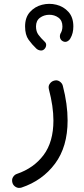

<svg xmlns="http://www.w3.org/2000/svg" viewBox="-20 -683 428 979"><path d="M252 -270.5Q269.5 -277.3 283.2 -268.3Q296.9 -259.3 300.3 -245.6Q324.7 -151.9 324.7 -68.4Q324.7 65.4 260.5 151.6Q196.3 237.8 89.8 273.4Q73.7 278.3 60.5 270.5Q47.4 262.7 43.5 249.5Q38.6 232.4 46.4 220Q54.2 207.5 66.4 203.6Q152.3 174.3 202.4 107.4Q252.4 40.5 252.4 -68.4Q252.4 -104.5 246.6 -144.3Q240.7 -184.1 229.5 -227.1Q225.1 -243.7 233.2 -255.1Q241.2 -266.6 252 -270.5ZM107.9 -548.3Q107.9 -594.2 132.8 -621.8Q157.7 -649.4 194.3 -658.7Q231 -668 267.6 -658.9Q304.2 -649.9 329.1 -622.3Q354 -594.7 354 -548.3Q354 -548.3 354 -548.3Q354 -513.2 339.4 -488.3Q334 -477.5 322.8 -471.9Q311.5 -466.3 298.8 -473.6Q289.1 -479.5 286.4 -490Q283.7 -500.5 288.1 -511.2Q298.3 -526.9 298.3 -548.3Q298.3 -578.1 278.1 -593Q257.8 -607.9 231 -607.7Q204.1 -607.4 183.8 -592.5Q163.6 -577.6 163.6 -548.3Q163.6 -522.9 175.5 -506.3Q187.5 -489.7 208.5 -469.7Q216.8 -461.9 215.1 -450.4Q213.4 -439 205.1 -431.6Q196.8 -423.8 185.1 -425.8Q173.3 -427.7 165 -435.5Q143.6 -455.6 125.7 -480.5Q107.9 -505.4 107.9 -548.3Z"/></svg>

Font: Mikhak-FD Regular
Style: FD-Regular
Weight: 400
Designer: Amin Abedi
Version: Version 3.2